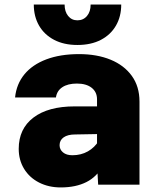

<svg xmlns="http://www.w3.org/2000/svg" viewBox="-20 -809 690 841"><path d="M410 0 405 -87V-374Q405 -406 381.5 -424.5Q358 -443 317 -443Q277 -443 253 -427Q229 -411 225 -382H46Q52 -441 87 -483.5Q122 -526 183 -549Q244 -572 326 -572Q405 -572 464.5 -547.5Q524 -523 557.5 -476.5Q591 -430 591 -364V0ZM246 12Q193 12 151 -9.5Q109 -31 85.5 -69.5Q62 -108 62 -157Q62 -245 126.5 -294Q191 -343 307 -343H421L420 -222L309 -220Q277 -220 259 -207.5Q241 -195 241 -173Q241 -154 256 -141.5Q271 -129 297 -129Q335 -129 365 -146Q395 -163 413 -193L431 -84Q405 -35 358.5 -11.5Q312 12 246 12ZM319 -612Q260 -612 217 -634.5Q174 -657 151 -697Q128 -737 128 -789H263Q263 -758 278.5 -739Q294 -720 319 -720Q345 -720 361 -739Q377 -758 377 -789H511Q511 -737 488 -697Q465 -657 422 -634.5Q379 -612 319 -612Z"/></svg>

Font: Azeret Mono Thin ExtraBold
Style: Regular
Weight: 800
Version: Version 1.002